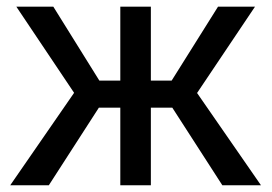

<svg xmlns="http://www.w3.org/2000/svg" viewBox="-20 -548 806 568"><path d="M489.7 -229.5H426.3V0H335.9V-229.5H272.5L124.5 0H10.3L199.2 -273.4L28.3 -528.3H137.7L273.9 -309.6H335.9V-528.3H426.3V-309.6H487.8L625 -528.3H734.4L563 -272.9L752 0H637.7Z"/></svg>

Font: Noboto
Style: Regular
Weight: 400
Designer: Google
Version: Version 2.001101; 2014